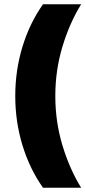

<svg xmlns="http://www.w3.org/2000/svg" viewBox="-20 -762 403 906"><path d="M363 -742Q308 -653 274.5 -541.5Q241 -430 241 -309Q241 -188 274.5 -76.5Q308 35 363 124H183Q120 35 86 -76.5Q52 -188 52 -309Q52 -430 86 -541.5Q120 -653 183 -742Z"/></svg>

Font: Alexandria ExtraBold
Style: Regular
Weight: 800
Designer: Mohamed Gaber
Foundry: Kief Type Foundry
Version: Version 5.100